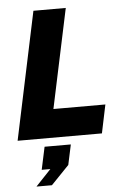

<svg xmlns="http://www.w3.org/2000/svg" viewBox="-63 -756 726 1064"><g transform="rotate(-5 300.0 -224.0)"><path d="M14 0 164 -710H344L227 -158H516L483 0ZM96 262 181 172H133L160 46H306L282 158L182 262Z"/></g></svg>

Font: Geist Mono Black
Style: Italic
Weight: 900
Italic angle: -12°
Monospace: yes
Designer: Basement.studio, Andrés Briganti, Mateo Zaragoza
Foundry: Basement.studio, Vercel, Andrés Briganti, Guido Ferreyra, Mateo Zaragoza
Version: Version 1.500; ttfautohint (v1.8.4.7-5d5b)